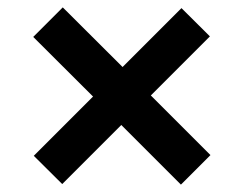

<svg xmlns="http://www.w3.org/2000/svg" viewBox="-20 -592 660 520"><path d="M70 -492 232 -330.5 71.5 -170 148.5 -93.5 308.5 -253.5 470 -92 550 -172 388.5 -333.5 548.5 -493.5 471.5 -570 312 -410.5 150 -572Z"/></svg>

Font: Monaspace Krypton SemiBold
Style: Regular
Weight: 600
Designer: Riley Cran & the Lettermatic Team
Foundry: Lettermatic
Version: Version 1.200 (Monaspace Krypton)